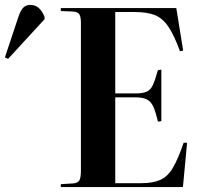

<svg xmlns="http://www.w3.org/2000/svg" viewBox="-196 -763 825 783"><path d="M52 0V-12L103 -15Q122 -17 128 -28Q134 -39 134 -68V-670Q134 -694 127.5 -704.5Q121 -715 100 -716L52 -718V-730H523L551 -557L538 -554Q514 -620 490.5 -654.5Q467 -689 435.5 -701.5Q404 -714 353 -714H274V-382H357Q386 -382 402 -389Q418 -396 427.5 -416.5Q437 -437 448 -477L462 -479V-269L448 -267Q439 -306 429.5 -327.5Q420 -349 403 -357.5Q386 -366 357 -366H274V-16H381Q428 -16 458 -29.5Q488 -43 509 -78.5Q530 -114 553 -181H567L550 0ZM-163 -523 -176 -529 -121 -694Q-112 -721 -101 -732Q-90 -743 -72 -743Q-33 -743 -14 -693V-685Z"/></svg>

Font: Literata 72pt SemiBold
Style: Regular
Weight: 600
Designer: Latin by Veronika Burian and Jose Scaglione. Greek by Irene Vlachou. Cyrillic by Vera Evstafieva.
Foundry: TypeTogether
Version: Version 3.002